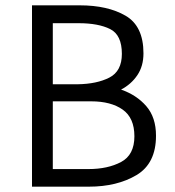

<svg xmlns="http://www.w3.org/2000/svg" viewBox="-20 -700 656 720"><path d="M279 -680Q384 -680 451 -641Q518 -602 518 -500Q518 -452 495 -418Q472 -384 434 -364Q492 -344 528.5 -302Q565 -260 565 -191Q565 -87 492 -43.5Q419 0 313 0H100V-680ZM275 -613H178V-384H271Q343 -385 390 -409Q437 -433 437 -498Q437 -569 393 -591Q349 -613 275 -613ZM322 -320H178V-66H312Q384 -66 434 -92.5Q484 -119 484 -189Q484 -258 440 -289Q396 -320 322 -320Z"/></svg>

Font: Palanquin
Style: Regular
Weight: 400
Designer: Pria Ravichandran
Version: Version 1.0.4